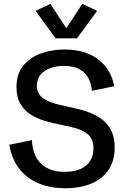

<svg xmlns="http://www.w3.org/2000/svg" viewBox="-20 -975 663 1007"><path d="M322.8 12.2Q242.7 12.2 180.7 -14.2Q118.7 -40.5 79.8 -91.6Q41 -142.6 28.8 -215.8L147.5 -240.2Q150.9 -159.2 195.3 -116.5Q239.7 -73.7 320.3 -73.7Q369.6 -73.7 403.1 -89.1Q436.5 -104.5 453.4 -132.1Q470.2 -159.7 470.2 -196.3Q470.2 -246.6 439.5 -271.7Q408.7 -296.9 356 -308.1L270 -327.1Q241.7 -333 206.8 -343.8Q171.9 -354.5 139.9 -375Q107.9 -395.5 87.2 -430.2Q66.4 -464.8 66.4 -518.6Q66.4 -586.9 101.6 -630.1Q136.7 -673.3 193.8 -694.3Q251 -715.3 317.9 -715.3Q391.1 -715.3 445.3 -692.1Q499.5 -668.9 533.4 -626.2Q567.4 -583.5 579.1 -522.9L461.9 -498.5Q458 -540.5 441.2 -569.3Q424.3 -598.1 393.6 -613.8Q362.8 -629.4 315.4 -629.4Q276.4 -629.4 244.1 -617.9Q211.9 -606.4 192.6 -583.5Q173.3 -560.5 173.3 -524.9Q173.3 -484.9 203.6 -461.4Q233.9 -438 299.3 -423.8L386.7 -403.8Q436 -393.1 481 -370.6Q525.9 -348.1 553.7 -307.4Q581.5 -266.6 581.5 -200.2Q581.5 -132.8 550 -85.2Q518.6 -37.6 460.4 -12.7Q402.3 12.2 322.8 12.2ZM244.1 -954.6 327.6 -827.1 411.6 -954.6 489.3 -918 383.8 -773.9H272L166.5 -918Z"/></svg>

Font: Schibsted Grotesk Medium
Style: Regular
Weight: 500
Designer: Bakken & Baeck AS, Henrik Kongsvoll
Foundry: Schibsted ASA
Version: Version 1.100;gftools[0.9.25]